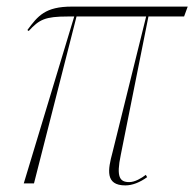

<svg xmlns="http://www.w3.org/2000/svg" viewBox="-20 -556 589 582"><path d="M52 0H83L212 -506H423L321 -94C307 -42 298 6 360 6C381 6 404 -3 426 -19L422 -26C409 -16 389 -4 372 -4C343 -4 332 -19 346 -86L430 -506H538L549 -536H198C117 -536 95 -508 63 -465L67 -462C99 -497 117 -506 185 -506H205Z"/></svg>

Font: Noto Serif Display Condensed Thin
Style: Italic
Weight: 100
Width: 3
Italic angle: -12°
Designer: Monotype Design Team
Foundry: Monotype Imaging Inc.
Version: Version 2.009